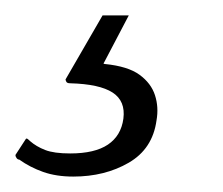

<svg xmlns="http://www.w3.org/2000/svg" viewBox="-73 -25 289 249"><path d="M130 131Q125 168 94 186Q63 204 22 204Q0 204 -17 198Q-34 192 -48 182Q-50 182 -51.5 180Q-53 178 -53 176L-40 156Q-39 154 -37.5 155Q-36 156 -34 158Q-26 165 -14.5 169.5Q-3 174 18 174Q50 174 67 162.5Q84 151 87 129Q90 106 73 95Q56 84 18 83Q14 83 13 81Q12 79 12 78L60 -5H94L62 56Q61 57 61.5 57.5Q62 58 63 58Q93 61 108 72Q123 83 128 98.5Q133 114 130 131Z"/></svg>

Font: Libre Franklin Thin Thin
Style: Italic
Weight: 250
Italic angle: -8°
Version: Version 3.000